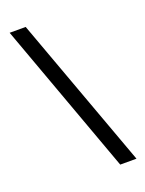

<svg xmlns="http://www.w3.org/2000/svg" viewBox="-138 -784 646 855"><g transform="rotate(-20 185.5 -357.0)"><path d="M94 -717 357 3H280L18 -717Z"/></g></svg>

Font: Noto Sans Thai ExtraCondensed
Style: Regular
Weight: 400
Width: 2
Designer: Monotype Design Team
Foundry: Monotype Imaging Inc.
Version: Version 2.002